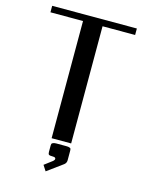

<svg xmlns="http://www.w3.org/2000/svg" viewBox="-142 -886 952 1187"><g transform="rotate(15 333.5 -292.5)"><path d="M380.9 44.9V107.4Q380.4 124 367.2 134.3L267.1 207.5L244.1 171.9L295.9 132.8Q304.7 125 304.7 118.2Q304.7 107.4 287.1 107.4Q266.1 107.4 261 103.3Q255.9 99.1 255.9 86.4V44.9Q256.3 37.6 257.3 34.4Q258.3 31.2 265.4 27.6Q272.5 23.9 287.1 23.9H349.6Q364.7 23.9 371.6 26.9Q378.4 29.8 379.6 33.2Q380.9 36.6 380.9 44.9ZM583.5 -791.5V-750H375V0H250V-750H41.5V-791.5Z"/></g></svg>

Font: Gputeks
Style: Bold
Weight: 600
Width: 8
Version: Version 0.9